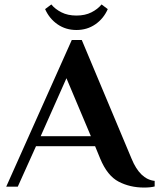

<svg xmlns="http://www.w3.org/2000/svg" viewBox="-20 -840 716 864"><path d="M431 -126 408 -182H142L60 0H8L303 -660H348L572 -126Q610 -33 676 -26V-1Q658 4 628 4Q565 4 514 -22.5Q463 -49 431 -126ZM163 -227H389L279 -488ZM183 -799 211 -820Q228 -799 256.5 -784.5Q285 -770 324 -770Q363 -770 391.5 -784.5Q420 -799 437 -820L465 -799Q446 -756 409 -730.5Q372 -705 324 -705Q276 -705 239 -730.5Q202 -756 183 -799Z"/></svg>

Font: Philosopher
Style: Bold
Weight: 700
Designer: Jovanny Lemonad
Foundry: Jovanny Lemonad
Version: Version 2.000